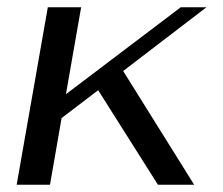

<svg xmlns="http://www.w3.org/2000/svg" viewBox="-20 -510 615 530"><path d="M320 -314 516 0H416L251 -261L150 -184L118 0H26L112 -490H204L162 -250L479 -490H550Z"/></svg>

Font: Fahkwang
Style: Italic
Weight: 400
Italic angle: -10°
Version: Version 1.000; ttfautohint (v1.6)